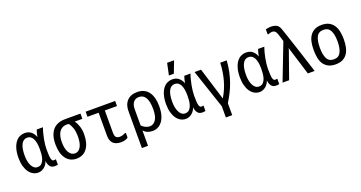

<svg xmlns="http://www.w3.org/2000/svg" viewBox="-46 -1524 4591 2445"><g transform="rotate(-20 2250.0 -301.0)"><path d="M486 -13Q468 -8 444 -8Q400 -8 378.5 -38Q357 -68 354 -112Q348 -93 336.5 -73.5Q325 -54 307.5 -38.5Q290 -23 268 -13Q246 -3 220 -3Q182 -3 150 -20.5Q118 -38 94.5 -71.5Q71 -105 57.5 -153.5Q44 -202 44 -263Q44 -337 59.5 -389Q75 -441 100 -473.5Q125 -506 157 -521Q189 -536 223 -536Q280 -536 314 -505.5Q348 -475 362 -432Q371 -485 386 -526H470Q459 -497 449.5 -460Q440 -423 432.5 -385Q425 -347 421 -310.5Q417 -274 417 -246Q417 -198 419 -166.5Q421 -135 426 -116.5Q431 -98 438.5 -90.5Q446 -83 457 -83Q465 -83 472.5 -84Q480 -85 486 -87ZM338 -277Q338 -370 312 -420Q286 -470 235 -470Q183 -470 155.5 -418Q128 -366 128 -266Q128 -225 135 -190Q142 -155 155.5 -128.5Q169 -102 188.5 -87Q208 -72 234 -72Q270 -72 290.5 -93Q311 -114 321.5 -145Q332 -176 335 -212Q338 -248 338 -277Z M545 -267Q545 -391 602 -458.5Q659 -526 774 -526H979V-455H877V-452Q901 -421 917 -371.5Q933 -322 933 -265Q933 -141 881.5 -72Q830 -3 739 -3Q648 -3 596.5 -73Q545 -143 545 -267ZM849 -265Q849 -337 830.5 -385Q812 -433 794 -452Q779 -455 769 -455Q732 -455 706 -441Q680 -427 663.5 -401.5Q647 -376 639 -341.5Q631 -307 631 -266Q631 -175 661.5 -124Q692 -73 742 -73Q791 -73 820 -123Q849 -173 849 -265Z M1438 -98V-34Q1424 -20 1396 -13Q1368 -6 1342 -6Q1200 -6 1200 -148V-457H1049V-526H1449V-457H1284V-156Q1284 -116 1298.5 -96.5Q1313 -77 1352 -77Q1371 -77 1390 -83Q1409 -89 1426 -98Z M1564 -333Q1561 -429 1610 -483Q1659 -537 1749 -537Q1850 -537 1902 -467Q1954 -397 1954 -269Q1954 -206 1940.5 -156.5Q1927 -107 1902.5 -73Q1878 -39 1844 -21Q1810 -3 1769 -3Q1731 -3 1700 -16Q1669 -29 1647 -55V154H1564ZM1869 -264Q1869 -366 1839 -418Q1809 -470 1748 -470Q1728 -470 1710 -463Q1692 -456 1678 -441Q1664 -426 1655.5 -401.5Q1647 -377 1647 -343V-122Q1670 -98 1698.5 -84.5Q1727 -71 1754 -71Q1804 -71 1836.5 -117.5Q1869 -164 1869 -264Z M2486 -13Q2468 -8 2444 -8Q2400 -8 2378.5 -38Q2357 -68 2354 -112Q2348 -93 2336.5 -73.5Q2325 -54 2307.5 -38.5Q2290 -23 2268 -13Q2246 -3 2220 -3Q2182 -3 2150 -20.5Q2118 -38 2094.5 -71.5Q2071 -105 2057.5 -153.5Q2044 -202 2044 -263Q2044 -337 2059.5 -389Q2075 -441 2100 -473.5Q2125 -506 2157 -521Q2189 -536 2223 -536Q2280 -536 2314 -505.5Q2348 -475 2362 -432Q2371 -485 2386 -526H2470Q2459 -497 2449.5 -460Q2440 -423 2432.5 -385Q2425 -347 2421 -310.5Q2417 -274 2417 -246Q2417 -198 2419 -166.5Q2421 -135 2426 -116.5Q2431 -98 2438.5 -90.5Q2446 -83 2457 -83Q2465 -83 2472.5 -84Q2480 -85 2486 -87ZM2338 -277Q2338 -370 2312 -420Q2286 -470 2235 -470Q2183 -470 2155.5 -418Q2128 -366 2128 -266Q2128 -225 2135 -190Q2142 -155 2155.5 -128.5Q2169 -102 2188.5 -87Q2208 -72 2234 -72Q2270 -72 2290.5 -93Q2311 -114 2321.5 -145Q2332 -176 2335 -212Q2338 -248 2338 -277ZM2237 -756H2331L2270 -596H2203Z M2702 2 2525 -526H2613L2748 -87Q2807 -184 2837.5 -293.5Q2868 -403 2873 -526H2961Q2955 -443 2940 -373Q2925 -303 2903 -241Q2881 -179 2852 -122Q2823 -65 2788 -8V154H2702Z M3486 -13Q3468 -8 3444 -8Q3400 -8 3378.5 -38Q3357 -68 3354 -112Q3348 -93 3336.5 -73.5Q3325 -54 3307.5 -38.5Q3290 -23 3268 -13Q3246 -3 3220 -3Q3182 -3 3150 -20.5Q3118 -38 3094.5 -71.5Q3071 -105 3057.5 -153.5Q3044 -202 3044 -263Q3044 -337 3059.5 -389Q3075 -441 3100 -473.5Q3125 -506 3157 -521Q3189 -536 3223 -536Q3280 -536 3314 -505.5Q3348 -475 3362 -432Q3371 -485 3386 -526H3470Q3459 -497 3449.5 -460Q3440 -423 3432.5 -385Q3425 -347 3421 -310.5Q3417 -274 3417 -246Q3417 -198 3419 -166.5Q3421 -135 3426 -116.5Q3431 -98 3438.5 -90.5Q3446 -83 3457 -83Q3465 -83 3472.5 -84Q3480 -85 3486 -87ZM3338 -277Q3338 -370 3312 -420Q3286 -470 3235 -470Q3183 -470 3155.5 -418Q3128 -366 3128 -266Q3128 -225 3135 -190Q3142 -155 3155.5 -128.5Q3169 -102 3188.5 -87Q3208 -72 3234 -72Q3270 -72 3290.5 -93Q3311 -114 3321.5 -145Q3332 -176 3335 -212Q3338 -248 3338 -277Z M3564 -727Q3580 -731 3600 -734Q3620 -737 3637 -737Q3675 -737 3706.5 -722.5Q3738 -708 3755 -663Q3763 -641 3779.5 -592Q3796 -543 3817 -479.5Q3838 -416 3861 -345Q3884 -274 3905 -209.5Q3926 -145 3942.5 -93Q3959 -41 3967 -16H3875L3763 -378L3756 -404L3749 -378L3621 -16H3532L3723 -511L3695 -600Q3688 -624 3680 -638Q3672 -652 3663 -659Q3654 -666 3644 -668Q3634 -670 3623 -670Q3614 -670 3602 -666.5Q3590 -663 3576 -658H3564Z M4250 -3Q4190 -3 4150.5 -24Q4111 -45 4087.5 -81Q4064 -117 4055 -165.5Q4046 -214 4046 -270Q4046 -326 4055.5 -374.5Q4065 -423 4088.5 -459Q4112 -495 4151 -516Q4190 -537 4250 -537Q4308 -537 4347.5 -516Q4387 -495 4410.5 -459Q4434 -423 4444 -374Q4454 -325 4454 -270Q4454 -215 4444.5 -166.5Q4435 -118 4411.5 -81.5Q4388 -45 4349 -24Q4310 -3 4250 -3ZM4250 -71Q4315 -71 4342.5 -123.5Q4370 -176 4370 -270Q4370 -366 4342.5 -418Q4315 -470 4250 -470Q4184 -470 4157 -418.5Q4130 -367 4130 -270Q4130 -176 4157 -123.5Q4184 -71 4250 -71Z"/></g></svg>

Font: D2Coding ligature
Style: Regular
Weight: 400
Monospace: yes
Designer: Yong-Rak Park; Jeong-Hwan Yoon; Sang-Min Lee;
Foundry: NHN Corporation
Version: Version 1.3.2; Build 20180524